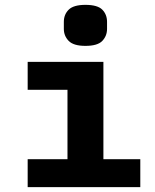

<svg xmlns="http://www.w3.org/2000/svg" viewBox="-20 -771 640 791"><path d="M331.8 -582Q283 -582 263 -602.5Q243 -623 243 -652V-681Q243 -711.2 263 -731.1Q283 -751 331.8 -751Q382 -751 401.5 -731.1Q421 -711.2 421 -681V-652Q421 -623 401.5 -602.5Q382 -582 331.8 -582ZM94 -115H258V-401H94V-516H406V-115H558V0H94Z"/></svg>

Font: Lilex
Style: Regular
Weight: 400
Monospace: yes
Designer: Mike Abbink, Paul van der Laan, Pieter van Rosmalen, Mikhael Khrustik
Foundry: Mikhael Khrustik
Version: Version 2.510